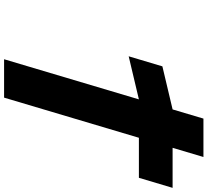

<svg xmlns="http://www.w3.org/2000/svg" viewBox="-58 -958 1016 940"><g transform="rotate(90 450.0 -488.0)"><path d="M255.6 -610 466.5 -660 270 0H458L654.5 -660H850.5L899.7 -825H703.7L748.6 -976H560.6L515.7 -825L304.8 -775Z"/></g></svg>

Font: Hussar
Style: BdOblThree
Weight: 700
Foundry: Cannot Into Space Fonts
Version: Version 2.00